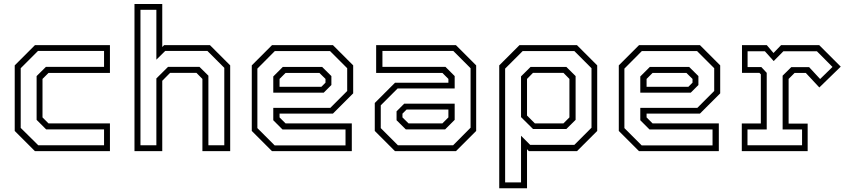

<svg xmlns="http://www.w3.org/2000/svg" viewBox="-20 -770 4318 978"><path d="M158 0 55 -103V-437L158 -540H540V-398.5H227L196.5 -368V-172L227 -141.5H540V0ZM175 -30H510V-111H215L166.5 -159.5V-382.5L214 -429.5H510V-510.5H173.5L85.5 -422.5V-118.5Z M665 0V-749.5H806.5V-530.5L816 -540H1049.5L1152.5 -437V0H1011V-368L980.5 -399H846.5L806.5 -358.5V0ZM695.5 -30H776.5V-370.5L836 -429.5H996L1041.5 -384.5V-30H1122.5V-424.5L1036.5 -510.5H821.5L776.5 -466V-720H695.5Z M1676 -540 1779 -437V-294.5L1676 -191.5H1404V-172L1434.5 -141.5H1772V0H1365.5L1262.5 -103V-437L1365.5 -540ZM1621 -429 1668 -382.5V-337L1629 -298H1372V-380.5L1420.5 -429ZM1661 -510H1380L1291 -420.5V-117.5L1379 -29.5H1740V-110.5H1419L1372 -157.5V-220.5H1662.5L1748.5 -306.5V-422.5ZM1607 -398.5H1434.5L1404 -368V-328H1617L1638 -349V-368Z M1992 0 1889 -103V-245.5L1992 -348.5H2264V-368L2233.5 -398.5H1896V-540H2302.5L2405.5 -437V-103L2302.5 0ZM2047 -111 2000 -157.5V-203L2039 -242H2296V-159.5L2247.5 -111ZM2007 -30H2288L2377 -119.5V-422.5L2289 -510.5H1928V-429.5H2249L2296 -382.5V-319.5H2005.5L1919.5 -233.5V-117.5ZM2061 -141.5H2233.5L2264 -172V-212H2051L2030 -191V-172Z M2523 189V-437L2626 -540H2919L3022 -437V-103L2919 0H2674L2664.5 -10V189ZM2553 159H2634V-78.5L2680.5 -32H2905.5L2993 -119.5V-422.5L2905.5 -510H2642.5L2553 -420.5ZM2704.5 -141.5H2850L2880.5 -172V-368L2850 -399H2695L2664.5 -368V-181.5ZM2695 -113 2634 -173.5V-381L2682.5 -429H2865L2912 -382.5V-159.5L2865 -113Z M3545.5 -540 3648.5 -437V-294.5L3545.5 -191.5H3273.5V-172L3304 -141.5H3641.5V0H3235L3132 -103V-437L3235 -540ZM3490.5 -429 3537.5 -382.5V-337L3498.5 -298H3241.5V-380.5L3290 -429ZM3530.5 -510H3249.5L3160.5 -420.5V-117.5L3248.5 -29.5H3609.5V-110.5H3288.5L3241.5 -157.5V-220.5H3532L3618 -306.5V-422.5ZM3476.5 -398.5H3304L3273.5 -368V-328H3486.5L3507.5 -349V-368Z M3758.5 0V-141H3855.5V-391.5L3848 -399H3759.5V-540H3886L3920 -500L3958.5 -540H4153L4262.5 -430.5L4153.5 -324.5L4084.5 -398.5H4027.5L3997 -368V-140.5H4094V0ZM3787.5 -30H4065.5V-110.5H3966.5V-384.5L4010.5 -428H4101.5L4157.5 -367.5L4220.5 -429L4141 -509H3970.5L3921 -459L3876 -509H3788V-428.5H3858L3885.5 -399V-110.5H3787.5Z"/></svg>

Font: Tourney Light
Style: Regular
Weight: 300
Version: Version 1.015